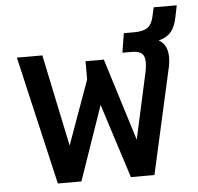

<svg xmlns="http://www.w3.org/2000/svg" viewBox="-51 -752 828 804"><g transform="rotate(-5 363.0 -350.0)"><path d="M35 -540H142L223 -154L320 -423V-500H397L505 -154L567 -436Q571 -455 571 -473Q571 -500 558 -511Q545 -522 517 -522H477L490 -603H534Q572 -603 590.5 -616.5Q609 -630 616 -664L624 -700H721L711 -651Q703 -610 684 -588.5Q665 -567 633 -560Q670 -539 670 -487Q670 -463 665 -443L566 0H467L367 -312L259 0H160Z"/></g></svg>

Font: Kanit
Style: Regular
Weight: 400
Designer: Katatrad Team
Foundry: Cadson Demak
Version: Version 1.001